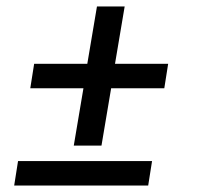

<svg xmlns="http://www.w3.org/2000/svg" viewBox="-20 -576 616 596"><path d="M209 -124H295L325 -302H490L502 -378H337L367 -556H281L251 -378H86L74 -302H239ZM24 0H440L452 -76H36Z"/></svg>

Font: Iosevka Sparkle
Style: Italic
Weight: 400
Italic angle: -9°
Designer: Belleve Invis
Foundry: Belleve Invis
Version: Version 4.5.0; ttfautohint (v1.8.3)